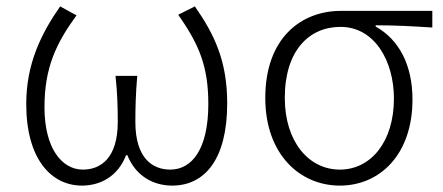

<svg xmlns="http://www.w3.org/2000/svg" viewBox="-20 -567 1384 600"><path d="M236 13C295 13 349 -17 374 -82H378C404 -17 459 13 518 13C619 13 690 -68 690 -244C690 -375 651 -458 589 -547L537 -521C601 -429 631 -362 631 -242C631 -101 580 -37 512 -37C458 -37 403 -71 403 -186C403 -228 404 -275 409 -330H341C347 -275 348 -228 348 -186C348 -72 294 -37 239 -37C173 -37 119 -104 119 -232C119 -355 155 -431 219 -519L168 -547C108 -461 62 -367 62 -242C62 -69 141 13 236 13Z M1042 13C1167 13 1269 -84 1269 -256C1269 -365 1226 -444 1154 -484V-488C1215 -488 1269 -485 1331 -481V-533H1045C922 -533 809 -449 809 -261C809 -85 917 13 1042 13ZM1042 -37C945 -37 870 -124 870 -261C870 -409 946 -483 1044 -483C1151 -483 1211 -376 1211 -259C1211 -124 1139 -37 1042 -37Z"/></svg>

Font: Noto Sans JP Light
Style: Regular
Weight: 300
Designer: Ryoko NISHIZUKA (kana & ideographs); Paul D. Hunt (Latin, Greek & Cyrillic); Wenlong ZHANG (bopomofo); Sandoll Communica
Foundry: Adobe Systems Incorporated
Version: Version 1.004;PS 1.004;hotconv 1.0.82;makeotf.lib2.5.63406